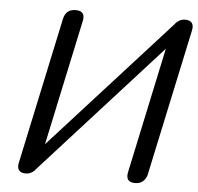

<svg xmlns="http://www.w3.org/2000/svg" viewBox="-51 -753 832 805"><g transform="rotate(5 365.0 -350.5)"><path d="M122.1 -15.1Q106 0 86.9 0Q52.2 0 52.2 -29.3Q52.2 -35.2 53.7 -42.5L185.1 -658.2Q193.8 -700.7 235.8 -700.7Q270.5 -700.7 270.5 -671.4Q270.5 -665.5 269 -658.2L156.2 -129.4L653.8 -678.2Q657.2 -683.1 661.6 -687L662.6 -688Q678.2 -700.7 695.3 -700.7Q730 -700.7 730 -671.4Q730 -665.5 728.5 -658.2L595.7 -36.6Q583 0 546.4 0Q511.7 0 511.7 -29.3Q511.7 -35.2 513.2 -42.5L626 -572.3L125 -19Z"/></g></svg>

Font: inglobal
Style: Italic
Weight: 400
Italic angle: -12°
Designer: Andrey Kochetov, Denis Davydov, Evgeny Yurtaev
Foundry: inglobal
Version: Version 1.00 September 25, 2014, initial release